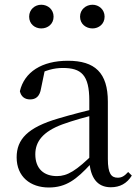

<svg xmlns="http://www.w3.org/2000/svg" viewBox="-20 -792 597 826"><path d="M189.7 14.6C264.3 14.6 308.6 -19.6 370.9 -87.1H394.5L385.8 -134.4C308.6 -57.1 269.3 -34.4 225.1 -34.4C169 -34.4 131.9 -65.8 131.9 -128.2C131.9 -183 164.6 -225.8 248.6 -257C293.6 -273.5 351.6 -289.3 404.8 -303.3V-327.7C351 -315.5 286.4 -298.9 230.9 -282.3C98.7 -243.6 51.6 -192.6 51.6 -115.1C51.6 -31.8 110.8 14.6 189.7 14.6ZM456.8 13.6C495.7 13.6 525.8 -2.3 547.1 -36.7L531.4 -52.1C514.8 -33.9 503 -27.5 486.4 -27.5C458.8 -27.5 444 -45.3 444 -107.7V-354.6C444 -479.1 388.2 -530.6 272.2 -530.6C159.1 -530.6 84.7 -481.7 65.5 -399.7C70.5 -376.8 86.1 -364.3 109.4 -364.3C134 -364.3 151.4 -376.9 156.8 -412.7L173.2 -491.9L129.7 -464.7C174.2 -489.6 211.7 -499.6 250 -499.6C329.2 -499.6 364.2 -470.1 364.2 -359V-99.7C368.7 -28.9 397.2 13.6 456.8 13.6ZM157.5 -669.7C185.9 -669.7 210.5 -688.8 210.5 -720.3C210.5 -751.2 185.9 -771.6 157.5 -771.6C129.9 -771.6 105.4 -751.2 105.4 -720.3C105.4 -688.8 129.9 -669.7 157.5 -669.7ZM378.1 -669.7C405.1 -669.7 430 -688.8 430 -720.3C430 -751.2 405.1 -771.6 378.1 -771.6C349.7 -771.6 324.4 -751.2 324.4 -720.3C324.4 -688.8 349.7 -669.7 378.1 -669.7Z"/></svg>

Font: Source Han Serif CN VF
Style: Regular
Weight: 250
Designer: Ryoko NISHIZUKA 西塚涼子 (kana & ideographs); Frank Grießhammer (Latin, Greek & Cyrillic); Wenlong ZHANG 张文龙 (bopomofo); San
Foundry: Adobe
Version: Version 2.002;hotconv 1.1.0;makeotfexe 2.6.0